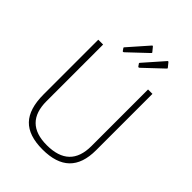

<svg xmlns="http://www.w3.org/2000/svg" viewBox="-271 -1093 1233 1233"><g transform="rotate(45 346.0 -476.0)"><path d="M345 10Q219 10 159.5 -52Q100 -114 100 -245V-742H144V-228Q144 -29 345 -29Q552 -29 552 -228V-742H592V-230Q592 -109 530.5 -49.5Q469 10 345 10ZM401 -932Q404 -929 404 -927Q404 -924 398 -919L274 -802Q266 -796 262 -803L253 -816Q248 -821 253 -826L370 -959Q374 -964 379 -959ZM542 -932Q545 -929 545 -927Q545 -924 539 -919L415 -802Q407 -796 403 -803L394 -816Q389 -821 394 -826L511 -959Q515 -964 520 -959Z"/></g></svg>

Font: Morrison Thin
Style: Regular
Weight: 100
Designer: Pablo Impallari, Rodrigo Fuenzalida (Modified by Dan O. Williams)
Version: Version 0.03;June 6, 2019;FontCreator 11.5.0.2425 64-bit; tt